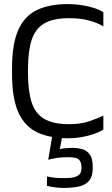

<svg xmlns="http://www.w3.org/2000/svg" viewBox="-20 -666 547 940"><path d="M486 -537Q458 -554 416.5 -565.5Q375 -577 319 -577Q238 -577 194.5 -550Q151 -523 134 -467.5Q117 -412 117 -325V-309Q117 -224 134 -168Q151 -112 195 -85Q239 -58 319 -58Q374 -58 416 -72Q458 -86 486 -100V-32Q466 -19 438 -9.5Q410 0 378.5 5.5Q347 11 313 11Q225 11 163.5 -17.5Q102 -46 70.5 -114.5Q39 -183 39 -303V-332Q39 -452 70 -520.5Q101 -589 162 -617.5Q223 -646 313 -646Q347 -646 379 -641Q411 -636 438.5 -627.5Q466 -619 486 -606ZM293 254Q270 254 251 251.5Q232 249 210 244V198Q230 202 247 204Q264 206 294 206Q336 206 353.5 198Q371 190 375 178.5Q379 167 379 158V153Q379 129 367.5 116.5Q356 104 321 104H304Q282 104 263 106.5Q244 109 216 116L237 -7H286L273 64Q285 61 300 59.5Q315 58 326 58H335Q361 58 383.5 64.5Q406 71 420 91Q434 111 434 150V159Q434 197 417 218Q400 239 368.5 246.5Q337 254 293 254Z"/></svg>

Font: Matangi Medium
Style: Regular
Weight: 500
Designer: Prashant Pant
Foundry: The Graphic Ant
Version: Version 3.002